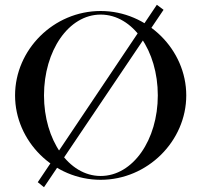

<svg xmlns="http://www.w3.org/2000/svg" viewBox="-20 -737 842 803"><path d="M138 25 636 -717 664 -696 164 46ZM43 -338C43 -529 204 -691 401 -691C597 -691 759 -529 759 -338C759 -147 597 15 401 15C204 15 43 -147 43 -338ZM164 -338C164 -152 267 -1 401 -1C536 -1 640 -152 640 -338C640 -525 536 -676 401 -676C267 -676 164 -525 164 -338Z"/></svg>

Font: Open Baskerville 0.0.53
Style: Normal
Weight: 400
Designer: Isaac Moore, James Puckett, Rob Mientjes
Foundry: The Open Baskerville Project
Version: 0.0.53 (g939f078)